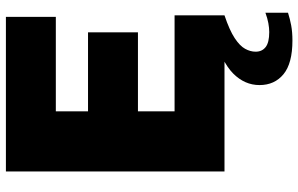

<svg xmlns="http://www.w3.org/2000/svg" viewBox="-200 -580 1010 650"><g transform="rotate(-90 305.0 -255.0)"><path d="M49.5 0V-740H573V-571H253V-462H520.5V-293H253V-169H578V0ZM493 230Q415.5 230 378.8 199.8Q342 169.5 342 118.5Q342 68.5 381 29.5Q420 -9.5 522 -42L578 0Q527.5 17 501 34.5Q474.5 52 464.8 69.8Q455 87.5 455 105.5Q455 127 470.5 139.2Q486 151.5 521.5 151.5Q535 151.5 551.5 148.5Q568 145.5 587 138.5V215Q566.5 221.5 544 225.8Q521.5 230 493 230Z"/></g></svg>

Font: Encode Sans SmCnd Black
Style: Regular
Weight: 900
Width: 4
Designer: Multiple Designers
Foundry: Impallari Type
Version: Version 3.002; ttfautohint (v1.8.3) -l 8 -r 50 -G 200 -x 14 